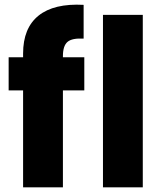

<svg xmlns="http://www.w3.org/2000/svg" viewBox="-20 -804 695 824"><path d="M79.1 0V-416H17.1V-558.1H79.1V-574.2Q79.1 -683.6 145.3 -736.8Q211.4 -790 338.9 -783.2V-638.2Q289.6 -641.1 269.8 -624.3Q250 -607.4 250 -563V-558.1H341.8V-416H250V0ZM421.9 0V-740.2H592.8V0Z"/></svg>

Font: SVN-Poppins
Style: Bold
Weight: 700
Designer: Ninad Kale (Devanagari), Jonny Pinhorn (Latin)
Foundry: Indian Type Foundry
Version: Version 3.200;PS 1.000;hotconv 16.6.54;makeotf.lib2.5.65590